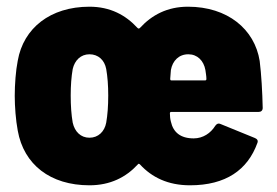

<svg xmlns="http://www.w3.org/2000/svg" viewBox="-20 -545 826 573"><path d="M558 -132C519 -132 497 -150 490 -182C488 -189 487 -199 487 -207C487 -210 489 -211 491 -211H752C759 -211 764 -215 764 -223C763 -270 760 -323 755 -363C740 -458 659 -525 541 -525C479 -525 433 -500 398 -462C395 -459 393 -459 390 -462C355 -500 309 -525 247 -525C130 -525 50 -461 33 -364C27 -334 24 -293 24 -259C24 -227 27 -187 33 -155C51 -54 130 8 247 8C309 8 356 -16 391 -54C393 -57 395 -57 398 -54C433 -16 481 8 547 8C654 8 719 -38 748 -118C751 -125 748 -130 741 -133L638 -175C631 -178 626 -175 622 -169C609 -148 586 -132 558 -132ZM297 -179C292 -152 273 -134 247 -134C221 -134 203 -152 197 -179C193 -202 191 -229 191 -260C191 -290 193 -316 197 -339C203 -365 221 -383 247 -383C273 -383 292 -366 297 -339C301 -316 303 -290 303 -260C303 -229 301 -202 297 -179ZM542 -383C569 -383 588 -364 593 -336C594 -328 596 -318 596 -309C596 -306 594 -305 592 -305H492C489 -305 488 -306 488 -310L490 -336C495 -364 514 -383 542 -383Z"/></svg>

Font: Barlow Semi Condensed ExtraBold
Style: Regular
Weight: 800
Width: 4
Designer: Jeremy Tribby
Foundry: Tribby Type
Version: Version 1.422;hotconv 1.0.109;makeotfexe 2.5.65596